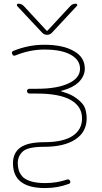

<svg xmlns="http://www.w3.org/2000/svg" viewBox="-20 -792 540 1018"><path d="M219.7 205.1Q132.8 205.1 90.8 171.9Q48.8 139.6 48.8 73.2Q48.8 18.6 87.9 -9.8Q127.9 -38.1 214.8 -38.1Q312.5 -38.1 363.3 -70.3Q415 -103.5 415 -164.1Q415 -228.5 353.5 -262.7Q293.9 -295.9 175.8 -295.9H135.7Q130.9 -295.9 127 -299.8Q123 -303.7 123 -309.1Q123 -314.5 127 -317.9Q130.9 -321.3 135.7 -321.3H175.8Q282.2 -321.3 342.8 -349.6Q404.3 -377.9 404.3 -427.7Q404.3 -474.6 354.5 -502Q305.7 -529.3 214.8 -529.3Q138.7 -529.3 61.5 -498Q48.8 -493.2 44.9 -505.9Q43 -508.8 43 -511.7Q43 -519.5 51.8 -522.5Q130.9 -554.7 214.8 -554.7Q315.4 -554.7 373 -520.5Q429.7 -488.3 429.7 -427.7Q429.7 -388.7 396.5 -355.5Q367.2 -328.1 316.4 -313.5L304.7 -310.5Q303.7 -309.6 303.7 -308.6Q303.7 -307.6 304.7 -307.6L316.4 -303.7Q355.5 -293 384.8 -271.5Q421.9 -244.1 430.7 -218.8Q439.5 -192.4 439.5 -164.1Q439.5 -128.9 424.8 -101.1Q410.2 -73.2 380.9 -53.7Q321.3 -13.7 214.8 -13.7Q129.9 -13.7 102.5 9.8Q74.2 34.2 74.2 73.2Q74.2 92.8 79.1 109.4Q83 125 97.7 142.6Q111.3 159.2 142.6 168.9Q172.9 178.7 219.7 178.7Q280.3 178.7 335 160.2Q346.7 156.2 351.6 167Q356.4 178.7 345.7 182.6Q286.1 205.1 219.7 205.1ZM203.1 -619.1 71.3 -759.8Q69.3 -762.7 69.3 -765.6Q69.3 -766.6 70.3 -768.6Q72.3 -772.5 77.1 -772.5Q94.7 -772.5 106.4 -759.8L226.6 -629.9Q229.5 -627 232.4 -629.9L353.5 -760.7Q365.2 -772.5 381.8 -772.5Q386.7 -772.5 388.7 -768.6Q389.6 -766.6 389.6 -764.6Q389.6 -762.7 387.7 -760.7L255.9 -619.1Q245.1 -607.4 229.5 -607.4Q213.9 -607.4 203.1 -619.1Z"/></svg>

Font: Rounded-X Mgen+ 2m thin
Style: Regular
Weight: 100
Designer: [Source Han Sans]
Ryoko NISHIZUKA  (kana & ideographs); Paul D. Hunt (Latin, Greek & Cyrillic); Wenlong ZHANG  (bopomofo
Version: Version 1.059.20150602